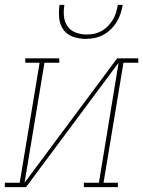

<svg xmlns="http://www.w3.org/2000/svg" viewBox="-57 -770 589 790"><path d="M-37 0V-18H24L106 -512H47V-530H187V-512H126L44 -18L425 -530H512V-512H451L369 -18H428V0H288V-18H350L431 -512L50 0ZM295 -610Q268 -610 243 -619Q218 -628 203.5 -648.5Q189 -669 186.5 -696Q184 -723 188 -750H208Q204 -727 206 -704Q208 -681 220 -663Q232 -645 253.5 -636.5Q275 -628 298 -628Q314 -628 329.5 -631Q345 -634 360 -642Q375 -650 387 -662.5Q399 -675 407.5 -689Q416 -703 420.5 -718.5Q425 -734 428 -750H448Q445 -732 439 -714Q433 -696 423 -679.5Q413 -663 398.5 -649Q384 -635 367 -626Q350 -617 331.5 -613.5Q313 -610 295 -610Z"/></svg>

Font: Iosevka Curly Slab ThObl
Style: Regular
Weight: 100
Italic angle: -9°
Monospace: yes
Designer: Belleve Invis
Foundry: Belleve Invis
Version: Version 11.0.0; ttfautohint (v1.8.3)